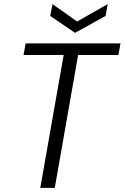

<svg xmlns="http://www.w3.org/2000/svg" viewBox="-20 -909 603 929"><path d="M94 -643 104 -699H563L553 -643H358L245 0H175L288 -643ZM353 -805 501 -889 491 -832 343 -750 223 -832 234 -889Z"/></svg>

Font: Poppins Light
Style: Italic
Weight: 300
Italic angle: -10°
Designer: Ninad Kale (Devanagari), Jonny Pinhorn (Latin)
Foundry: Indian Type Foundry
Version: Version 3.200;PS 1.000;hotconv 16.6.54;makeotf.lib2.5.65590